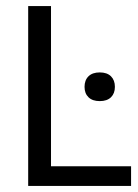

<svg xmlns="http://www.w3.org/2000/svg" viewBox="-20 -615 457 635"><path d="M73.2 0V-595H148.7V-65.2H413.5V0ZM309.9 -280.6Q285.8 -280.6 272.7 -293.3Q259.6 -306 259.6 -327.7Q259.6 -349.8 272.7 -362.7Q285.8 -375.5 309.9 -375.5Q334 -375.5 347 -362.7Q360 -349.8 360 -327.7Q360 -306 347 -293.3Q334 -280.6 309.9 -280.6Z"/></svg>

Font: Encode Sans SC Condensed Thin
Style: Regular
Weight: 100
Width: 3
Designer: Multiple Designers
Foundry: Impallari Type
Version: Version 3.002